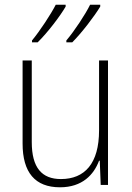

<svg xmlns="http://www.w3.org/2000/svg" viewBox="-20 -786 562 816"><path d="M406 -758V-766H363C343 -725 296 -654 262 -614V-606H287C328 -647 382 -718 406 -758ZM259 -758V-766H217C196 -725 150 -655 116 -614V-606H140C182 -647 236 -718 259 -758ZM439 -529H401V-232C401 -91 340 -25 239 -25C158 -25 115 -73 115 -182V-529H76V-176C76 -53 129 10 235 10C330 10 379 -44 401 -103H404L408 0H439Z"/></svg>

Font: Noto Sans Lao SemiCondensed ExtraLight
Style: Regular
Weight: 200
Width: 4
Designer: Monotype Design Team
Foundry: Monotype Imaging Inc.
Version: Version 2.003